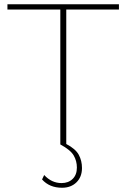

<svg xmlns="http://www.w3.org/2000/svg" viewBox="-20 -680 595 904"><path d="M540 -660V-635H292V-2Q336 21 351 49Q366 77 366 111Q366 153 340 178.5Q314 204 272 204Q213 204 178 165L188 144Q223 182 270 182Q302 182 322 162.5Q342 143 342 109Q342 78 327 52Q312 26 264 0V-635H15V-660Z"/></svg>

Font: Work Sans ExtraLight
Style: Regular
Weight: 200
Designer: Wei Huang
Foundry: Wei Huang
Version: Version 2.010; ttfautohint (v1.8.3)